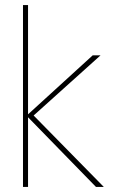

<svg xmlns="http://www.w3.org/2000/svg" viewBox="-20 -740 449 760"><path d="M360 0 85 -282 347 -521H378L110 -280V-286L391 0ZM71 0V-720H91V0Z"/></svg>

Font: DM Sans 10pt Thin
Style: Regular
Weight: 250
Version: Version 4.004;gftools[0.9.30]